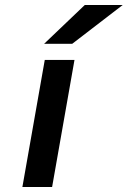

<svg xmlns="http://www.w3.org/2000/svg" viewBox="-20 -752 514 772"><path d="M70 0 160 -511H279.5L189.5 0ZM157.5 -576 321 -732H473.5L270.5 -576Z"/></svg>

Font: Overpass
Style: Bold Italic
Weight: 700
Italic angle: -10°
Designer: Delve Withrington, Dave Bailey, Thomas Jockin
Foundry: Delve Fonts LLC
Version: Version 4.000; ttfautohint (v1.8.3)